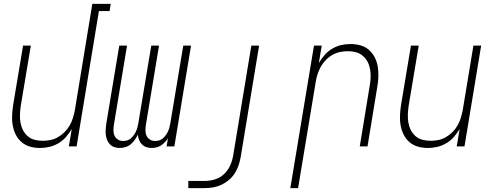

<svg xmlns="http://www.w3.org/2000/svg" viewBox="-20 -755 2540 990"><path d="M186 8Q159 8 134.5 1Q110 -6 91 -22.5Q72 -39 61 -61.5Q50 -84 45.5 -109.5Q41 -135 42.5 -162Q44 -189 48 -215L99 -520H139L87 -209Q84 -188 83 -166.5Q82 -145 85.5 -124Q89 -103 98 -85Q107 -67 122 -53.5Q137 -40 157.5 -34.5Q178 -29 200 -29Q220 -29 240 -33Q260 -37 278.5 -47.5Q297 -58 313 -74Q329 -90 339.5 -108.5Q350 -127 356 -147Q362 -167 366 -187L456 -735H551L545 -698H490L375 0H335L350 -90Q337 -68 320 -48.5Q303 -29 280.5 -16Q258 -3 234 2.5Q210 8 186 8Z M762 8Q747 8 734 3.5Q721 -1 711.5 -11Q702 -21 697 -34Q692 -47 691 -61Q684 -47 675 -34Q666 -21 654 -11Q642 -1 627 3.5Q612 8 597 8Q583 8 569.5 3.5Q556 -1 547 -10.5Q538 -20 532.5 -33Q527 -46 525.5 -60Q524 -74 525 -88.5Q526 -103 528 -117L595 -520H635L567 -110Q565 -96 565 -81.5Q565 -67 571 -54.5Q577 -42 588.5 -35Q600 -28 615 -28Q626 -28 637 -31.5Q648 -35 656.5 -43Q665 -51 671.5 -60.5Q678 -70 682.5 -80.5Q687 -91 689.5 -102Q692 -113 694 -124L760 -520H800L732 -110Q730 -96 730 -81.5Q730 -67 736 -54.5Q742 -42 753.5 -35Q765 -28 780 -28Q791 -28 802 -31.5Q813 -35 821.5 -43Q830 -51 836.5 -60.5Q843 -70 847.5 -80.5Q852 -91 854.5 -102Q857 -113 859 -124L925 -520H965L879 0H839L846 -42Q839 -31 830 -21.5Q821 -12 810 -5Q799 2 786.5 5Q774 8 762 8Z M951 215V178H1034Q1051 178 1068.5 175Q1086 172 1103 164.5Q1120 157 1134 144Q1148 131 1157.5 115.5Q1167 100 1173 83Q1179 66 1182 49L1276 -520H1316L1221 55Q1217 77 1210 98Q1203 119 1190.5 138.5Q1178 158 1159.5 173.5Q1141 189 1120 198.5Q1099 208 1077.5 211.5Q1056 215 1034 215Z M1477 215 1599 -520H1639L1624 -430Q1637 -452 1654 -471.5Q1671 -491 1693 -504Q1715 -517 1739 -522.5Q1763 -528 1787 -528Q1814 -528 1839 -521Q1864 -514 1882.5 -497.5Q1901 -481 1912.5 -458.5Q1924 -436 1928 -410.5Q1932 -385 1931 -358Q1930 -331 1925 -305L1875 0H1835L1886 -311Q1890 -332 1891 -353.5Q1892 -375 1888.5 -396Q1885 -417 1876 -435Q1867 -453 1851.5 -466.5Q1836 -480 1816 -485.5Q1796 -491 1774 -491Q1754 -491 1734 -487Q1714 -483 1695 -472.5Q1676 -462 1660.5 -446Q1645 -430 1634.5 -411.5Q1624 -393 1617.5 -373Q1611 -353 1608 -333L1517 215Z M2186 8Q2159 8 2134.5 1Q2110 -6 2091 -22.5Q2072 -39 2061 -61.5Q2050 -84 2045.5 -109.5Q2041 -135 2042.5 -162Q2044 -189 2048 -215L2099 -520H2139L2087 -209Q2084 -188 2083 -166.5Q2082 -145 2085.5 -124Q2089 -103 2098 -85Q2107 -67 2122 -53.5Q2137 -40 2157.5 -34.5Q2178 -29 2200 -29Q2220 -29 2240 -33Q2260 -37 2278.5 -47.5Q2297 -58 2313 -74Q2329 -90 2339.5 -108.5Q2350 -127 2356 -147Q2362 -167 2366 -187L2421 -520H2461L2375 0H2335L2350 -90Q2337 -68 2320 -48.5Q2303 -29 2280.5 -16Q2258 -3 2234 2.5Q2210 8 2186 8Z"/></svg>

Font: Iosevka Extralight Oblique
Style: Regular
Weight: 200
Italic angle: -9°
Monospace: yes
Designer: Belleve Invis
Foundry: Belleve Invis
Version: Version 32.5.0; ttfautohint (v1.8.4)